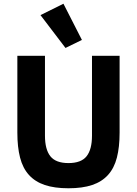

<svg xmlns="http://www.w3.org/2000/svg" viewBox="-20 -997 734 1029"><path d="M221 -698V-270Q221 -196 250 -159.5Q279 -123 347 -123Q415 -123 444 -159.5Q473 -196 473 -270V-698H621V-286Q621 -209 606.5 -152.5Q592 -96 559 -59.5Q526 -23 474 -5.5Q422 12 347 12Q272 12 220 -5.5Q168 -23 135 -59.5Q102 -96 87.5 -152.5Q73 -209 73 -286V-698ZM197 -916 320 -977 419 -783 331 -740Z"/></svg>

Font: IBM Plex Sans Arabic
Style: Bold
Weight: 700
Designer: Mike Abbink, Paul van der Laan, Pieter van Rosmalen, Wael Morcos, Khajak Apelian
Foundry: Bold Monday
Version: Version 1.2